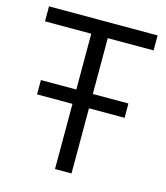

<svg xmlns="http://www.w3.org/2000/svg" viewBox="-105 -773 739 854"><g transform="rotate(15 264.5 -346.0)"><path d="M228 -300H65V-366H228V-623H15V-692H515V-623H304V-366H468V-300H304V0H228Z"/></g></svg>

Font: Cairo
Style: Regular
Weight: 400
Designer: Mohamed Gaber, the designers of Titillium
Foundry: Kief Type Foundry
Version: Version 2.009; ttfautohint (v1.5.33-1714) -l 8 -r 50 -G 200 